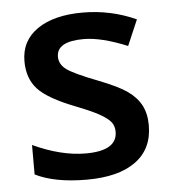

<svg xmlns="http://www.w3.org/2000/svg" viewBox="-45 -592 577 644"><g transform="rotate(-5 243.5 -270.0)"><path d="M444.8 -153.8Q444.8 -74.7 387.2 -32.5Q329.6 9.8 222.2 9.8Q114.3 9.8 48.8 -22.9V-122.1Q144 -78.1 226.1 -78.1Q332 -78.1 332 -142.1Q332 -162.6 320.3 -176.3Q308.6 -189.9 281.7 -204.6Q254.9 -219.2 207 -237.8Q113.8 -273.9 80.8 -310.1Q47.9 -346.2 47.9 -403.8Q47.9 -473.1 103.8 -511.5Q159.7 -549.8 255.9 -549.8Q351.1 -549.8 436 -511.2L398.9 -424.8Q311.5 -460.9 252 -460.9Q161.1 -460.9 161.1 -409.2Q161.1 -383.8 184.8 -366.2Q208.5 -348.6 288.1 -317.9Q355 -292 385.3 -270.5Q415.5 -249 430.2 -220.9Q444.8 -192.9 444.8 -153.8Z"/></g></svg>

Font: f1_46894          
Style: Regular
Weight: 600
Foundry: Ascender Corporation
Version: Version 1.10